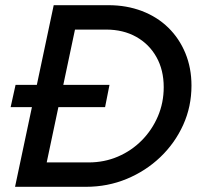

<svg xmlns="http://www.w3.org/2000/svg" viewBox="-20 -720 775 740"><path d="M38 0 103 -307H21L40 -393H122L187 -700H398Q468 -700 527 -677.5Q586 -655 628.5 -613.5Q671 -572 694.5 -515Q718 -458 718 -390Q718 -309 686 -238.5Q654 -168 598 -114.5Q542 -61 468.5 -30.5Q395 0 311 0ZM160 -94H322Q382 -94 434.5 -116.5Q487 -139 526.5 -179Q566 -219 588.5 -271.5Q611 -324 611 -384Q611 -450 583 -500Q555 -550 505 -578Q455 -606 389 -606H269L224 -393H402L385 -307H205Z"/></svg>

Font: Red Hat Display SemiBold
Style: Italic
Weight: 600
Italic angle: -12°
Designer: Pentagram, MCKL
Foundry: Pentagram, MCKL
Version: Version 1.023